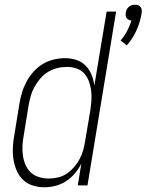

<svg xmlns="http://www.w3.org/2000/svg" viewBox="-20 -784 620 812"><path d="M516 -592 490 -613Q506 -631 517.5 -653Q529 -675 536 -697Q530 -698 524.5 -700.5Q519 -703 515.5 -707.5Q512 -712 511.5 -718Q511 -724 512 -731Q513 -737 516 -743.5Q519 -750 524.5 -755Q530 -760 537 -762Q544 -764 551 -764Q558 -764 564 -762Q570 -760 574 -755Q578 -750 579 -743.5Q580 -737 579 -730V-729L577 -717Q570 -683 555 -651Q540 -619 516 -592ZM167 8Q141 8 117 0Q93 -8 76 -25Q59 -42 49.5 -65Q40 -88 36.5 -112.5Q33 -137 34.5 -163.5Q36 -190 41 -215L62 -345Q66 -369 73 -392.5Q80 -416 92 -438.5Q104 -461 121.5 -480.5Q139 -500 160.5 -513Q182 -526 206.5 -532Q231 -538 255 -538Q280 -538 303 -530.5Q326 -523 342 -506.5Q358 -490 367 -468Q376 -446 379 -422L431 -735H471L350 0H309L324 -92Q313 -70 296.5 -50.5Q280 -31 259 -17.5Q238 -4 214.5 2Q191 8 167 8Q167 8 167 8Q167 8 167 8ZM186 -29Q205 -29 225 -33.5Q245 -38 262 -49.5Q279 -61 293 -77Q307 -93 316.5 -111Q326 -129 331.5 -148Q337 -167 340 -187L362 -317Q365 -338 366.5 -359Q368 -380 365.5 -400.5Q363 -421 356 -440Q349 -459 336 -473.5Q323 -488 303.5 -494.5Q284 -501 263 -501Q242 -501 222 -496Q202 -491 183.5 -480Q165 -469 151 -452.5Q137 -436 126.5 -417.5Q116 -399 110.5 -379Q105 -359 101 -339L80 -209Q76 -188 75 -167Q74 -146 77 -125.5Q80 -105 88 -86.5Q96 -68 110.5 -54.5Q125 -41 145 -35Q165 -29 186 -29Z"/></svg>

Font: Iosevka Curly XLtObl
Style: Regular
Weight: 200
Italic angle: -9°
Monospace: yes
Designer: Belleve Invis
Foundry: Belleve Invis
Version: Version 11.1.0; ttfautohint (v1.8.3)